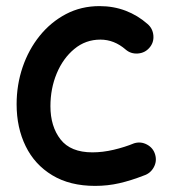

<svg xmlns="http://www.w3.org/2000/svg" viewBox="-20 -564 563 632"><path d="M471.7 -406.7Q457 -389.6 433.8 -387.9Q410.6 -386.2 393.6 -400.9Q356 -433.6 310.5 -433.6Q261.7 -433.6 224.6 -402.8Q187.5 -372.1 166.7 -322.3Q146 -272.5 146 -214.4Q146 -147.9 179.2 -105.2Q212.4 -62.5 284.2 -62.5Q317.9 -62.5 354.2 -71Q390.6 -79.6 421.4 -92.3Q443.4 -99.1 463.9 -88.1Q484.4 -77.1 490.7 -55.2Q497.1 -33.2 486.1 -13.2Q475.1 6.8 453.6 13.7Q411.1 30.3 372.8 39.1Q334.5 47.9 293 47.9Q210 47.9 152.1 12.9Q94.2 -22 64.5 -82.8Q34.7 -143.6 34.7 -220.7Q34.7 -284.7 54.4 -342.8Q74.2 -400.9 110.6 -446Q147 -491.2 197 -517.6Q247.1 -543.9 307.6 -543.9Q353.5 -543.9 393.3 -528.8Q433.1 -513.7 465.8 -484.9Q482.9 -470.2 484.9 -447Q486.8 -423.8 471.7 -406.7Z"/></svg>

Font: Mikhak-DS2-FD SemiBold
Style: Regular
Weight: 600
Designer: Amin Abedi
Version: Version 3.2